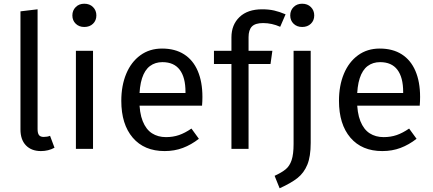

<svg xmlns="http://www.w3.org/2000/svg" viewBox="-20 -800 2330 1032"><path d="M200 12Q149 12 119.5 -18.5Q90 -49 90 -104V-739L182 -750V-106Q182 -84 189.5 -74Q197 -64 215 -64Q234 -64 249 -70L273 -6Q240 12 200 12Z M480 -527V0H388V-527ZM433 -780Q462 -780 480 -762Q498 -744 498 -717Q498 -690 480 -672.5Q462 -655 433 -655Q405 -655 387 -672.5Q369 -690 369 -717Q369 -744 387 -762Q405 -780 433 -780Z M851 -539Q921 -539 969.5 -508Q1018 -477 1043 -418.5Q1068 -360 1068 -279Q1068 -256 1066 -232H714V-300H977V-306Q977 -384 946 -425Q915 -466 853 -466Q814 -466 786 -445Q758 -424 743.5 -379.5Q729 -335 729 -265Q729 -194 747 -149Q765 -104 797 -83.5Q829 -63 872 -63Q910 -63 942 -74Q974 -85 1009 -109L1049 -54Q1008 -22 963 -5Q918 12 865 12Q755 12 693.5 -60Q632 -132 632 -258Q632 -340 658.5 -403.5Q685 -467 734.5 -503Q784 -539 851 -539Z M1389 -750Q1425 -750 1453.5 -743.5Q1482 -737 1515 -723L1486 -656Q1441 -676 1394 -676Q1352 -676 1334 -657.5Q1316 -639 1316 -600V0H1224V-599Q1224 -667 1267.5 -708.5Q1311 -750 1389 -750ZM1444 -527 1434 -456H1130V-527Z M1650 -527V-32Q1650 41 1632 85Q1614 129 1579.5 156.5Q1545 184 1483 212L1456 145Q1495 127 1516 109.5Q1537 92 1547.5 60.5Q1558 29 1558 -26V-527ZM1604 -780Q1633 -780 1651 -762Q1669 -744 1669 -717Q1669 -690 1651 -672.5Q1633 -655 1604 -655Q1576 -655 1558 -672.5Q1540 -690 1540 -717Q1540 -744 1558 -762Q1576 -780 1604 -780Z M2021 -539Q2091 -539 2139.5 -508Q2188 -477 2213 -418.5Q2238 -360 2238 -279Q2238 -256 2236 -232H1884V-300H2147V-306Q2147 -384 2116 -425Q2085 -466 2023 -466Q1984 -466 1956 -445Q1928 -424 1913.5 -379.5Q1899 -335 1899 -265Q1899 -194 1917 -149Q1935 -104 1967 -83.5Q1999 -63 2042 -63Q2080 -63 2112 -74Q2144 -85 2179 -109L2219 -54Q2178 -22 2133 -5Q2088 12 2035 12Q1925 12 1863.5 -60Q1802 -132 1802 -258Q1802 -340 1828.5 -403.5Q1855 -467 1904.5 -503Q1954 -539 2021 -539Z"/></svg>

Font: Firava
Style: Regular
Weight: 400
Designer: Carrois Corporate & Edenspiekermann AG
Foundry: Greg Finn Gibson
Version: Version 5.000